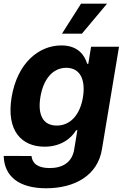

<svg xmlns="http://www.w3.org/2000/svg" viewBox="-22 -797 675 1033"><path d="M226.2 215.9C382.1 215.9 504.6 145.2 526.6 5.3L618.3 -545.5H468L453.1 -453.8H447.1C433.9 -498.2 399.1 -552.6 307.9 -552.6C188.2 -552.6 71.4 -459.5 40.5 -274.1C10.7 -92.3 94.8 -7.8 218 -7.8C304.7 -7.8 360.8 -51.5 387.8 -96.6H394.2L377.8 3.2C367.2 78.5 312.5 107.2 245.7 107.2C182.5 107.2 152 83.5 147.4 42.3L-2.1 41.9C0.7 151.3 79.2 215.9 226.2 215.9ZM195.3 -274.5C210.2 -367.2 259.2 -432.2 334.5 -432.2C408 -432.2 439.6 -370 424.4 -274.5C408.7 -178.3 355.8 -121.4 283.4 -121.4C208.1 -121.4 180 -181.1 195.3 -274.5ZM311.4 -615.8H418.7L554 -777.3H414.1Z"/></svg>

Font: Margiela Sans
Style: Bold Italic
Weight: 700
Italic angle: -9.39999°
Designer: Stefan Endress, Andreas Faust
Version: Version 1.100;FEAKit 1.0